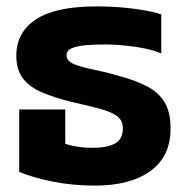

<svg xmlns="http://www.w3.org/2000/svg" viewBox="-20 -570 584 600"><path d="M277 10Q207 10 144.5 -2.5Q82 -15 40 -33V-228H184V-121Q199 -115 222.5 -111.5Q246 -108 268 -108Q315 -108 339.5 -121.5Q364 -135 364 -169Q364 -195 344 -208.5Q324 -222 287 -231.5Q250 -241 198 -253Q150 -265 112 -281Q74 -297 52.5 -324Q31 -351 31 -396Q31 -469 92.5 -509.5Q154 -550 281 -550Q345 -550 400 -542.5Q455 -535 484 -525V-403Q451 -417 401 -424Q351 -431 307 -431Q279 -431 251.5 -429Q224 -427 206 -420Q188 -413 188 -397Q188 -379 211.5 -369.5Q235 -360 272.5 -352.5Q310 -345 351 -333Q403 -319 439 -300.5Q475 -282 494 -251Q513 -220 513 -168Q513 -81 450 -35.5Q387 10 277 10Z"/></svg>

Font: Kanit SemiBold
Style: Regular
Weight: 600
Designer: Katatrad Team
Foundry: CadsonDemak
Version: Version 2.000; ttfautohint (v1.8.3)